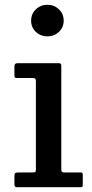

<svg xmlns="http://www.w3.org/2000/svg" viewBox="-20 -785 386 805"><path d="M110.5 -698.5Q110.5 -727 130.5 -746Q150.5 -765 179 -765Q207 -765 227 -746Q247 -727 247 -698.5Q247 -670 227 -651.2Q207 -632.5 179 -632.5Q150.5 -632.5 130.5 -651.2Q110.5 -670 110.5 -698.5ZM119 -458H51.5Q44 -458 42.2 -460.2Q40.5 -462.5 40.5 -469.5V-507Q40.5 -520 53 -520H227.5Q237 -520 237 -509.5V-74Q237 -62 247.5 -62H315Q322.5 -62 324.8 -60.5Q327 -59 327 -51.5V-12.5Q327 -5 325.5 -2.5Q324 0 316.5 0H55.5Q47 0 43.8 -2Q40.5 -4 40.5 -12V-47Q40.5 -57 44 -59.5Q47.5 -62 56.5 -62H118.5Q127 -62 128.8 -64.8Q130.5 -67.5 130.5 -75.5V-446Q130.5 -458 119 -458Z"/></svg>

Font: Besley Medium
Style: Regular
Weight: 500
Designer: Owen Earl
Foundry: indestructible type*
Version: Version 2.001; ttfautohint (v1.8.3)